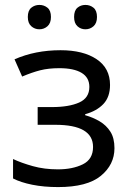

<svg xmlns="http://www.w3.org/2000/svg" viewBox="-20 -750 530 780"><path d="M226 -546Q318 -546 372.5 -509.5Q427 -473 427 -405Q427 -356 400 -327.5Q373 -299 326 -286V-282Q358 -273 385 -257Q412 -241 428.5 -215Q445 -189 445 -148Q445 -81 389.5 -35.5Q334 10 216 10Q158 10 111 0.5Q64 -9 33 -25V-104Q67 -88 113.5 -75Q160 -62 215 -62Q275 -62 316.5 -82.5Q358 -103 358 -153Q358 -243 205 -243H133V-315H191Q260 -315 301.5 -333.5Q343 -352 343 -397Q343 -435 311.5 -454Q280 -473 221 -473Q177 -473 143.5 -464.5Q110 -456 70 -439L39 -509Q123 -546 226 -546ZM93 -681Q93 -707 107 -718.5Q121 -730 140 -730Q159 -730 173 -718.5Q187 -707 187 -681Q187 -656 173 -643.5Q159 -631 140 -631Q121 -631 107 -643.5Q93 -656 93 -681ZM281 -681Q281 -707 294.5 -718.5Q308 -730 327 -730Q346 -730 360 -718.5Q374 -707 374 -681Q374 -656 360 -643.5Q346 -631 327 -631Q308 -631 294.5 -643.5Q281 -656 281 -681Z"/></svg>

Font: TSCustom
Style: Regular
Weight: 400
Designer: Monotype Design Team
Foundry: Monotype Imaging Inc.
Version: Version 2.004; ttfautohint (v1.8.3) -l 8 -r 50 -G 200 -x 14 